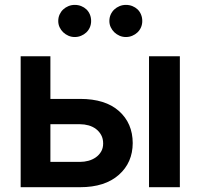

<svg xmlns="http://www.w3.org/2000/svg" viewBox="-20 -780 835 800"><path d="M66.1 0V-545.5H190V-367.9H313.9Q418.7 -367.9 475.5 -317.5Q532.7 -266.7 533 -183.9Q532.7 -102.6 475.5 -51.8Q417.3 0 313.9 0ZM600.9 0V-545.5H729.4V0ZM190 -105.5H313.9Q331.3 -105.5 348.4 -110.1Q365.4 -114.7 379.1 -124.3Q392.8 -133.9 401.3 -148.3Q409.8 -162.6 409.8 -182.2Q409.8 -202.4 401.6 -217.3Q393.5 -232.2 380.1 -242.4Q366.8 -252.5 349.4 -257.5Q332 -262.4 313.9 -262.4H190ZM435.7 -692.5Q435.7 -707 441.2 -719.3Q446.7 -731.5 456.1 -740.4Q465.6 -749.3 478 -754.4Q490.4 -759.6 504.6 -759.6Q519.2 -759.6 531.6 -754.6Q544 -749.6 553.3 -740.8Q562.5 -731.9 567.6 -719.5Q572.8 -707 572.8 -692.5Q572.8 -678.3 567.5 -666Q562.1 -653.8 552.7 -644.9Q543.3 -636 530.9 -630.9Q518.5 -625.7 504.6 -625.7Q490.8 -625.7 478.3 -631Q465.9 -636.4 456.5 -645.4Q447.1 -654.5 441.4 -666.5Q435.7 -678.6 435.7 -692.5ZM291.5 -759.6Q306.1 -759.6 318.5 -754.6Q331 -749.6 340.2 -740.8Q349.4 -731.9 354.6 -719.5Q359.7 -707 359.7 -692.5Q359.7 -678.3 354.4 -666Q349.1 -653.8 339.7 -644.9Q330.3 -636 317.8 -630.9Q305.4 -625.7 291.5 -625.7Q277.7 -625.7 265.3 -631Q252.8 -636.4 243.4 -645.4Q234 -654.5 228.3 -666.5Q222.7 -678.6 222.7 -692.5Q222.7 -707 228.2 -719.3Q233.7 -731.5 243.1 -740.4Q252.5 -749.3 264.9 -754.4Q277.3 -759.6 291.5 -759.6Z"/></svg>

Font: Inter P Semi Bold
Style: Regular
Weight: 600
Designer: Rasmus Andersson
Foundry: rsms
Version: Version 3.018;git-588b23468